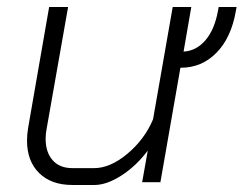

<svg xmlns="http://www.w3.org/2000/svg" viewBox="-20 -519 694 547"><path d="M654 -499 652 -488Q639 -412 597 -369Q555 -326 495 -326H494L437 0H385L401 -90Q368 -46 326 -19Q284 8 249 8H186Q126 8 91.5 -26Q57 -60 57 -118Q57 -136 60 -154L120 -499H174L113 -153Q110 -138 110 -124Q110 -85 130 -62.5Q150 -40 186 -40H248Q294 -40 343 -81Q392 -122 416 -179L472 -499H525L503 -372Q539 -374 565 -404Q591 -434 601 -488L603 -499Z"/></svg>

Font: Bai Jamjuree Light
Style: Italic
Weight: 300
Italic angle: -10°
Version: Version 1.000; ttfautohint (v1.6)